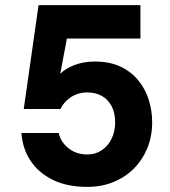

<svg xmlns="http://www.w3.org/2000/svg" viewBox="-20 -720 665 752"><path d="M322 12Q243 12 187 -15.5Q131 -43 99.5 -90.5Q68 -138 64 -199H210Q217 -165 247.5 -140Q278 -115 322 -115Q354 -115 378.5 -131.5Q403 -148 417 -176.5Q431 -205 431 -241Q431 -278 417 -304.5Q403 -331 378.5 -344.5Q354 -358 323 -358Q285 -358 257 -339Q229 -320 217 -293H73L131 -700H530V-569H242L216 -431Q237 -452 272.5 -465.5Q308 -479 351 -479Q409 -479 451 -459.5Q493 -440 521 -406Q549 -372 562.5 -329.5Q576 -287 576 -242Q576 -185 556.5 -138.5Q537 -92 503 -58.5Q469 -25 423 -6.5Q377 12 322 12Z"/></svg>

Font: DM Sans 18pt Black
Style: Regular
Weight: 900
Designer: Colophon Foundry, Jonny Pinhorn
Foundry: Colophon Foundry
Version: Version 4.004;gftools[0.9.30]